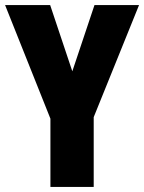

<svg xmlns="http://www.w3.org/2000/svg" viewBox="-20 -734 566 754"><path d="M264 -454 351 -714H526L348 -274V0H178V-268L0 -714H177Z"/></svg>

Font: Noto Sans ExtraCondensed Black
Style: Regular
Weight: 900
Width: 2
Designer: Monotype Design Team
Foundry: Monotype Imaging Inc.
Version: Version 2.013; ttfautohint (v1.8.4.7-5d5b)